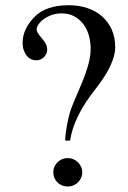

<svg xmlns="http://www.w3.org/2000/svg" viewBox="-20 -695 484 725"><path d="M235.8 9.3Q224.1 9.3 214.1 5.1Q204.1 1 196.8 -6.3Q189.5 -13.7 185.3 -23.4Q181.2 -33.2 181.2 -44.4Q181.2 -55.7 185.5 -65.4Q189.9 -75.2 197.3 -82.5Q204.6 -89.8 214.4 -94Q224.1 -98.1 234.9 -98.1Q246.6 -98.1 256.6 -94Q266.6 -89.8 274.2 -82.5Q281.7 -75.2 286.1 -65.4Q290.5 -55.7 290.5 -44.4Q290.5 -33.2 286.1 -23.4Q281.7 -13.7 274.4 -6.3Q267.1 1 257.1 5.1Q247.1 9.3 235.8 9.3ZM415 -516.6Q415 -453.6 340.3 -358.4Q258.3 -255.4 244.6 -164.1H226.1Q226.1 -172.4 227.5 -186.3Q229 -200.2 231.7 -215.6Q234.4 -231 237.8 -246.1Q241.2 -261.2 244.6 -272.9Q252.4 -296.9 284.2 -370.1Q300.3 -406.7 311.3 -443.6Q322.3 -480.5 322.3 -511.2Q322.3 -535.6 315.9 -559.6Q309.6 -583.5 295.9 -602.3Q282.2 -621.1 261.5 -632.8Q240.7 -644.5 211.4 -644.5Q192.4 -644.5 175.3 -638.4Q158.2 -632.3 145.5 -623Q132.8 -613.8 125.5 -603Q118.2 -592.3 118.2 -583.5Q118.2 -573.2 138.2 -550.3Q147.9 -539.1 153.1 -528.8Q158.2 -518.6 158.2 -508.3Q158.2 -491.7 146.2 -479.5Q134.3 -467.3 116.7 -467.3Q106.9 -467.3 97.7 -471.4Q88.4 -475.6 81.3 -484.1Q74.2 -492.7 69.8 -505.1Q65.4 -517.6 65.4 -533.7Q65.4 -584 108.9 -629.9Q152.3 -675.3 239.7 -675.3Q277.3 -675.3 309.6 -664.6Q341.8 -653.8 365.2 -633.3Q388.7 -612.8 401.9 -583.5Q415 -554.2 415 -516.6Z"/></svg>

Font: Dima Niloofar
Style: Regular
Weight: 400
Designer: R.Balvardi
Foundry: Dima Software Group
Version: Version 3.00;November 13, 2018;FontCreator 11.5.0.2427 64-bi